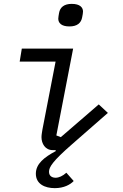

<svg xmlns="http://www.w3.org/2000/svg" viewBox="-20 -768 640 995"><path d="M263.8 207C311.1 207 344.1 188.9 361.9 170.1L323.9 127.1C305 144.2 285.2 153.1 268.1 153.1C250 153.1 234 144.2 234 122.2C234 98 252.1 67.8 354 -21L539.1 -182.9L491.8 -226.9L295.1 -57.2L272 -66.1L359 -516H93L82 -448.9H268.1L199.9 -96.9C198.2 -84.9 195 -70 195 -57.2C195 -24.1 214.1 9.9 252.8 9.9H268.1L269.2 14.9C209.2 46.9 165.8 81 165.8 132.1C165.8 186.1 213.1 207 263.8 207ZM282 -671.2C282 -649.9 296.9 -631 339.8 -631C380 -631 400.9 -649.1 405.9 -679C408 -691.1 410.2 -699.9 410.2 -708.1C410.2 -729 394.9 -747.9 351.9 -747.9C312.1 -747.9 290.8 -730.1 285.9 -699.9C284.1 -687.9 282 -679 282 -671.2Z"/></svg>

Font: Margiela Mono Italic Italic
Style: Regular
Weight: 400
Designer: Mike Abbink, Paul van der Laan, Pieter van Rosmalen
Foundry: Bold Monday
Version: Version 2.003 2021